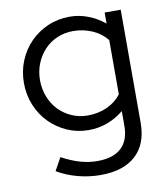

<svg xmlns="http://www.w3.org/2000/svg" viewBox="-81 -579 749 858"><g transform="rotate(-10 293.0 -149.5)"><path d="M290 4Q238 4 192.5 -16Q147 -36 113 -70.5Q79 -105 59.5 -152Q40 -199 40 -253Q40 -307 59.5 -354Q79 -401 113 -435.5Q147 -470 193 -490Q239 -510 292 -510Q335 -510 375.5 -494.5Q416 -479 450 -451V-501H523V12Q523 108 467 159.5Q411 211 307 211Q255 211 204 197.5Q153 184 111 159L143 101Q188 125 226.5 136Q265 147 304 147Q375 147 412 113Q449 79 449 13V-54Q415 -26 374.5 -11Q334 4 290 4ZM113 -253Q113 -213 127 -177.5Q141 -142 165.5 -116.5Q190 -91 224 -76Q258 -61 296 -61Q344 -61 384 -79Q424 -97 449 -130V-376Q424 -408 383.5 -426Q343 -444 296 -444Q257 -444 223.5 -429.5Q190 -415 165.5 -389Q141 -363 127 -328Q113 -293 113 -253Z"/></g></svg>

Font: Red Hat Display
Style: Regular
Weight: 400
Designer: Pentagram / MCKL
Foundry: Pentagram / MCKL
Version: Version 1.003; Red Hat Display